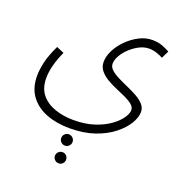

<svg xmlns="http://www.w3.org/2000/svg" viewBox="-147 -700 1014 1083"><g transform="rotate(20 360.5 -158.5)"><path d="M41 -165Q41 -198 51 -244Q61 -290 92 -355L137 -336Q94 -242 94 -169Q94 -109 125 -71.5Q156 -34 207.5 -16.5Q259 1 318 1Q388 1 441.5 -16.5Q495 -34 532 -60.5Q569 -87 588 -115Q607 -143 607 -163Q607 -181 589.5 -195.5Q572 -210 545 -222.5Q518 -235 487 -248Q456 -261 428.5 -277.5Q401 -294 384 -315.5Q367 -337 367 -366Q367 -400 385.5 -436.5Q404 -473 435.5 -504.5Q467 -536 505.5 -556Q544 -576 584 -576Q620 -576 647.5 -565Q675 -554 690 -545L668 -500Q652 -509 629 -516.5Q606 -524 584 -524Q554 -524 525 -509Q496 -494 471.5 -471Q447 -448 432.5 -422Q418 -396 418 -374Q418 -354 435.5 -338Q453 -322 481 -308Q509 -294 540 -280.5Q571 -267 599 -251.5Q627 -236 644.5 -216.5Q662 -197 662 -171Q662 -140 639.5 -102Q617 -64 572.5 -28.5Q528 7 463 29.5Q398 52 313 52Q236 52 174.5 28.5Q113 5 77 -43Q41 -91 41 -165ZM323 153Q309 153 299 143Q289 133 289 119Q289 105 299 95Q309 85 323 85Q337 85 347 95Q357 105 357 119Q357 133 347 143Q337 153 323 153ZM324 259Q310 259 300 249Q290 239 290 226Q290 212 300 202Q310 192 324 192Q338 192 347.5 202Q357 212 357 226Q357 239 347.5 249Q338 259 324 259Z"/></g></svg>

Font: Noto Sans Arabic UI SmCn Lt
Style: Regular
Weight: 300
Width: 4
Designer: Monotype Design Team, Nadine Chahine and Nizar Qandah
Foundry: Monotype Imaging Inc.
Version: Version 2.010; ttfautohint (v1.8.4.7-5d5b)